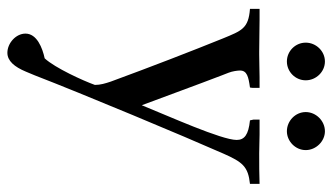

<svg xmlns="http://www.w3.org/2000/svg" viewBox="-210 -447 900 520"><g transform="rotate(90 240.0 -187.0)"><path d="M146.5 -514C174.5 -514 197.5 -537 197.5 -565C197.5 -593 174.5 -617 146.5 -617C118.5 -617 95.5 -593 95.5 -565C95.5 -537 118.5 -514 146.5 -514ZM335.5 -514C362.5 -514 386.5 -537 386.5 -565C386.5 -593 362.5 -617 335.5 -617C307.5 -617 283.5 -593 283.5 -565C283.5 -537 307.5 -514 335.5 -514ZM478 -440C450 -439 427 -439 395 -439C375 -439 361 -440 344 -440H304V-423L306 -414C345 -410 359 -399 359 -378C359 -337 295 -195 265 -121C238 -193 212 -265 184 -338L177 -356C173 -366 171 -380 171 -387C171 -406 188 -410 217 -414C218 -418 218 -421 218 -425V-440H189C170 -440 152 -439 128 -439H120C87 -439 61 -440 33 -440H4V-414C57 -410 63 -392 84 -341C118 -257 161 -146 201 -37C206 -22 210 -9 210 6C199 37 164 114 138 142C110 148 71 163 71 194C71 220 97 243 123 243C145 243 161 224 174 193L184 169C233 42 350 -238 396 -342C419 -394 431 -409 478 -414Z"/></g></svg>

Font: Sibila
Style: Regular
Weight: 400
Designer: Stefan Peev
Foundry: Context Ltd
Version: Version 1.000